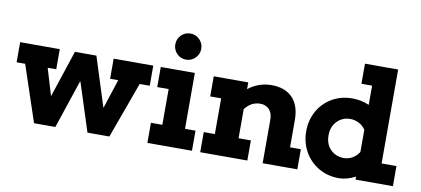

<svg xmlns="http://www.w3.org/2000/svg" viewBox="-70 -1005 2763 1260"><g transform="rotate(10 1311.5 -375.0)"><path d="M907 -506V-372H840L704 2H558L454 -321H452L344 2H202L77 -372H20V-506H284V-372H227L281 -192L385 -506H528L633 -176L697 -372H643V-506Z M1025 -669Q1025 -705 1050 -730.5Q1075 -756 1112 -756Q1147 -756 1172.5 -730.5Q1198 -705 1198 -669Q1198 -633 1172.5 -607.5Q1147 -582 1112 -582Q1075 -582 1050 -607.5Q1025 -633 1025 -669ZM1184 -134H1254V0H957V-134H1033V-372H957V-506H1184Z M1956 -134V0H1725V-291Q1725 -333 1702.5 -357.5Q1680 -382 1643 -382Q1582 -382 1541 -328V-134H1623V0H1309V-134H1383V-372H1310V-506H1540V-461Q1572 -487 1612 -501Q1652 -515 1694 -515Q1785 -515 1834.5 -463.5Q1884 -412 1884 -315V-134Z M2593 -134V0H2344V-20Q2286 10 2234 10Q2158 10 2098 -25.5Q2038 -61 2004 -122Q1970 -183 1970 -257Q1970 -331 2003.5 -391Q2037 -451 2096.5 -486Q2156 -521 2231 -521Q2292 -521 2344 -498V-626H2273V-760H2494V-134ZM2344 -184V-332Q2328 -357 2300 -371.5Q2272 -386 2242 -386Q2190 -386 2154.5 -350Q2119 -314 2119 -256Q2119 -197 2154.5 -161.5Q2190 -126 2242 -126Q2274 -126 2300.5 -141.5Q2327 -157 2344 -184Z"/></g></svg>

Font: Arvo
Style: Bold
Weight: 700
Designer: Anton Koovit (Cyrillic Expansion: Cyreal)
Foundry: Anton Koovit, Yassin Baggar
Version: Version 3.000